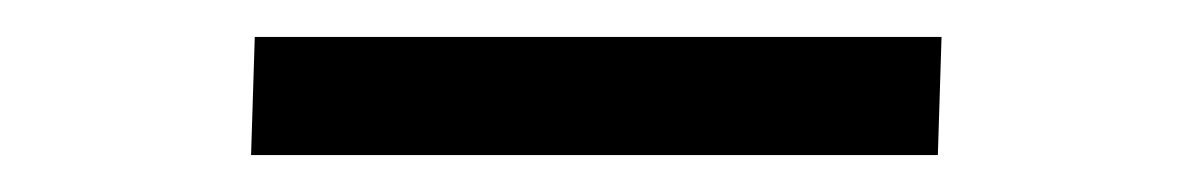

<svg xmlns="http://www.w3.org/2000/svg" viewBox="-20 -365 638 104"><path d="M116 -281 118 -345H490L488 -281Z"/></svg>

Font: Be Vietnam Pro Light
Style: Italic
Weight: 300
Italic angle: -12°
Designer: Lam Bao, Tony Le, Vietanh Nguyen
Foundry: Yellow Type Foundry
Version: Version 1.002; ttfautohint (v1.8.3)